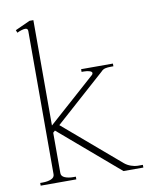

<svg xmlns="http://www.w3.org/2000/svg" viewBox="-82 -778 658 838"><g transform="rotate(-10 247.5 -358.5)"><path d="M485 -12V0H397L133 -226L124 -218V-39Q124 -25 139.5 -18.5Q155 -12 177 -12H188V0H30V-12H41Q63 -12 78.5 -18.5Q94 -25 94 -39V-674Q94 -686 82 -686Q75 -686 64 -682.5Q53 -679 46 -675L41 -687L107 -717H124V-250L333 -436Q338 -440 338 -445Q338 -451 327.5 -454.5Q317 -458 303 -458H292V-470H433V-458H422Q407 -458 396.5 -455.5Q386 -453 378 -444L156 -246L404 -34Q417 -23 433.5 -17.5Q450 -12 461 -12Z"/></g></svg>

Font: Taviraj Thin
Style: Regular
Weight: 100
Designer: Katatrad Team
Foundry: CadsonDemak
Version: Version 1.030